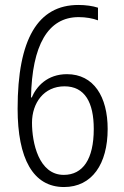

<svg xmlns="http://www.w3.org/2000/svg" viewBox="-20 -743 499 774"><path d="M51 -305C51 -104 113 11 238 11C351 11 414 -82 414 -223C414 -353 358 -444 250 -444C171 -444 127 -395 108 -350H105C109 -560 173 -674 297 -674C326 -674 354 -669 375 -661V-712C354 -719 325 -723 296 -723C133 -723 51 -586 51 -305ZM237 -38C136 -38 109 -168 109 -248C109 -328 157 -395 240 -395C322 -395 358 -330 358 -223C358 -101 314 -38 237 -38Z"/></svg>

Font: Noto Sans Thai Looped Condensed Light
Style: Regular
Weight: 300
Width: 3
Designer: Sasikarn Vongin, Ben Mitchell
Foundry: The Fontpad Ltd
Version: Version 1.001